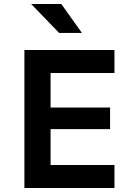

<svg xmlns="http://www.w3.org/2000/svg" viewBox="-20 -948 680 968"><path d="M235 -580V-406H535V-297H235V-116H557V0H103V-696H557V-580ZM278 -782 137 -928H289L393 -782Z"/></svg>

Font: AmikoBold
Style: Bold
Weight: 700
Designer: Pablo Impallari, Rodrigo Fuenzalida, Andres Torresi
Foundry: Impallari Type
Version: Version 1.000; ttfautohint (v1.3)